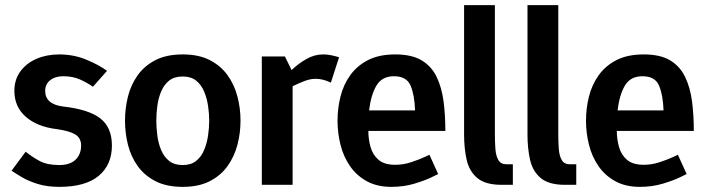

<svg xmlns="http://www.w3.org/2000/svg" viewBox="-20 -720 2751 748"><path d="M25 -55 80 -129Q106 -108 135 -92.5Q164 -77 211 -77Q253 -77 274.5 -98Q296 -119 296 -153Q296 -182 273.5 -196Q251 -210 201 -217Q125 -226 80.5 -265Q36 -304 36 -366Q36 -410 59.5 -442Q83 -474 122.5 -491Q162 -508 211 -508Q267 -508 316.5 -487.5Q366 -467 397 -444L342 -382Q321 -397 292.5 -410Q264 -423 226 -423Q195 -423 175.5 -407.5Q156 -392 156 -366Q156 -314 226 -305Q325 -294 370.5 -259Q416 -224 416 -153Q416 -78 364.5 -35Q313 8 211 8Q164 8 128 -3Q92 -14 66.5 -29Q41 -44 25 -55Z M467 -250Q467 -298 478.5 -344Q490 -390 516.5 -427Q543 -464 586 -486Q629 -508 692 -508Q754 -508 797 -486Q840 -464 866.5 -427Q893 -390 905 -344Q917 -298 917 -250Q917 -202 905 -156Q893 -110 866.5 -73Q840 -36 797 -14Q754 8 692 8Q629 8 586 -14Q543 -36 516.5 -73Q490 -110 478.5 -156Q467 -202 467 -250ZM589 -250Q589 -222 593 -191.5Q597 -161 608 -135Q619 -109 639 -93Q659 -77 692 -77Q724 -77 744 -93Q764 -109 775 -135Q786 -161 790.5 -191.5Q795 -222 795 -250Q795 -278 790.5 -308Q786 -338 775 -364Q764 -390 744 -406Q724 -422 692 -422Q659 -422 639 -406Q619 -390 608 -364Q597 -338 593 -308Q589 -278 589 -250Z M1269 -398Q1239 -413 1209 -413Q1189 -413 1165.5 -404Q1142 -395 1120 -384V0H1000V-500H1090L1116 -447Q1142 -472 1173.5 -490Q1205 -508 1239 -508H1240Q1256 -508 1272 -504.5Q1288 -501 1301 -497Z M1505 8Q1449 8 1409 -14Q1369 -36 1343.5 -73Q1318 -110 1306.5 -156Q1295 -202 1295 -250Q1295 -298 1306.5 -344Q1318 -390 1344.5 -427Q1371 -464 1414 -486Q1457 -508 1520 -508Q1584 -508 1622.5 -485Q1661 -462 1681 -420.5Q1701 -379 1708 -325.5Q1715 -272 1715 -210H1415Q1415 -178 1423.5 -147.5Q1432 -117 1454.5 -97.5Q1477 -78 1520 -78Q1551 -78 1581.5 -88Q1612 -98 1632.5 -107.5Q1653 -117 1653 -117L1687 -42Q1687 -42 1661.5 -29.5Q1636 -17 1594.5 -4.5Q1553 8 1505 8ZM1515 -423Q1468 -423 1446.5 -386.5Q1425 -350 1418 -290H1597Q1595 -350 1579.5 -386.5Q1564 -423 1515 -423Z M1953 -80H1978V0H1933Q1871 0 1839.5 -26.5Q1808 -53 1798 -97.5Q1788 -142 1788 -196V-700H1908V-196Q1908 -166 1910 -139.5Q1912 -113 1921.5 -96.5Q1931 -80 1953 -80Z M2200 -80H2225V0H2180Q2118 0 2086.5 -26.5Q2055 -53 2045 -97.5Q2035 -142 2035 -196V-700H2155V-196Q2155 -166 2157 -139.5Q2159 -113 2168.5 -96.5Q2178 -80 2200 -80Z M2473 8Q2417 8 2377 -14Q2337 -36 2311.5 -73Q2286 -110 2274.5 -156Q2263 -202 2263 -250Q2263 -298 2274.5 -344Q2286 -390 2312.5 -427Q2339 -464 2382 -486Q2425 -508 2488 -508Q2552 -508 2590.5 -485Q2629 -462 2649 -420.5Q2669 -379 2676 -325.5Q2683 -272 2683 -210H2383Q2383 -178 2391.5 -147.5Q2400 -117 2422.5 -97.5Q2445 -78 2488 -78Q2519 -78 2549.5 -88Q2580 -98 2600.5 -107.5Q2621 -117 2621 -117L2655 -42Q2655 -42 2629.5 -29.5Q2604 -17 2562.5 -4.5Q2521 8 2473 8ZM2483 -423Q2436 -423 2414.5 -386.5Q2393 -350 2386 -290H2565Q2563 -350 2547.5 -386.5Q2532 -423 2483 -423Z"/></svg>

Font: Epunda Sans SemiBold
Style: Regular
Weight: 600
Designer: Simon Atzbach
Foundry: typofactur
Version: Version 2.204; ttfautohint (v1.8.4.7-5d5b)